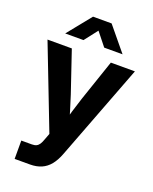

<svg xmlns="http://www.w3.org/2000/svg" viewBox="-169 -824 892 1120"><g transform="rotate(20 277.0 -264.0)"><path d="M63.6 204.1V90.3H129.1Q146.3 90.3 157.2 84.8Q168 79.4 175.7 67.5Q183.3 55.5 190 35.9L204.3 -2L5.7 -515.6H156.7L243 -260.9Q257.9 -215.7 271.5 -170Q285.1 -124.3 298.1 -78.8H257.7Q270.1 -124.3 283.7 -170.1Q297.2 -215.9 312.2 -260.9L398.9 -515.6H548.2L321.2 79.4Q304.9 122.5 282.4 150.1Q259.8 177.7 229.3 190.9Q198.8 204.1 158.7 204.1Q135.4 204.1 111.1 204.1Q86.8 204.1 63.6 204.1ZM204 -584.5H90.9V-585L209.6 -732H324.9L446.1 -585V-584.5H332.6L267.5 -666.2Z"/></g></svg>

Font: Inter Khmer Looped
Style: Regular
Weight: 400
Designer: Rasmus Andersson, Sovichet Tep
Foundry: Anagata Design
Version: Version 1.000